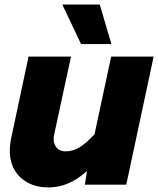

<svg xmlns="http://www.w3.org/2000/svg" viewBox="-20 -808 693 841"><path d="M215 -200Q215 -175 229 -160Q243 -145 267 -145Q299 -145 328 -162.5Q357 -180 394 -220L467 -560H653L533 1H352L361 -59Q320 -22 278.5 -4.5Q237 13 192 13Q142 13 103.5 -7Q65 -27 44 -63Q23 -99 23 -148Q23 -175 29 -203L105 -560H291L218 -222Q215 -210 215 -200ZM335 -615 253 -788H417L468 -615Z"/></svg>

Font: Azeret Mono ExtraBold
Style: Italic
Weight: 800
Italic angle: -12°
Designer: Martin Vácha
Foundry: Displaay
Version: Version 1.000; Glyphs 3.0.3, build 3074